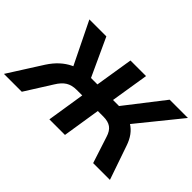

<svg xmlns="http://www.w3.org/2000/svg" viewBox="-141 -1036 1368 1368"><g transform="rotate(45 542.5 -352.5)"><path d="M-32 0 130 -255Q160 -301 195 -333Q230 -365 270.5 -384.5Q311 -404 356 -411L289 -368L124 -705H295L436 -399L414 -418H492L538 -705H695L649 -418H724L695 -399L933 -705H1117L844 -368L777 -411Q821 -404 853.5 -384Q886 -364 909.5 -332Q933 -300 948 -255L1036 0H867L802 -200Q788 -246 760 -266Q732 -286 684 -286H628L583 0H426L471 -286H415Q367 -286 334.5 -266Q302 -246 274 -200L148 0Z"/></g></svg>

Font: Nunito Sans 9pt ExtraBold
Style: Italic
Weight: 800
Italic angle: -9°
Version: Version 3.101;gftools[0.9.27]